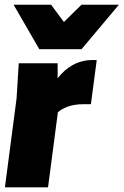

<svg xmlns="http://www.w3.org/2000/svg" viewBox="-20 -800 528 820"><path d="M38.1 -779.8H198.2L252.9 -706.1L328.1 -779.8H487.8L328.1 -589.8H147.9ZM377.9 -543.9Q388.2 -543.9 393.1 -543L368.2 -355H337.9Q296.9 -355 268.3 -344.2Q239.7 -333.5 227.1 -319.8L185.1 0H1L50.8 -379.9L60.1 -529.8H226.1V-465.8Q287.1 -543.9 377.9 -543.9Z"/></svg>

Font: Cooper Hewitt
Style: Heavy Italic
Weight: 714
Designer: Village Type and Design LLC
Foundry: Cooper Hewitt Smithsonian Design Museum
Version: 1.000